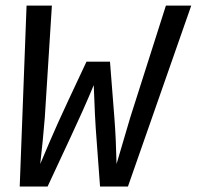

<svg xmlns="http://www.w3.org/2000/svg" viewBox="-20 -679 716 699"><path d="M445.8 0H344.2L328.6 -210.9Q326.2 -239.7 321.3 -369.1Q305.2 -330.1 281 -275.6Q256.8 -221.2 153.3 0H51.8L76.7 -658.7H168.9L143.1 -251Q136.7 -170.4 126.5 -82Q166.5 -177.2 191.2 -231.9Q215.8 -286.6 294.9 -454.6H380.4Q391.1 -319.3 396.7 -246.8Q402.3 -174.3 404.3 -82L454.1 -251L584 -658.7H676.3Z"/></svg>

Font: Liberation Mono
Style: Italic
Weight: 400
Italic angle: -12°
Monospace: yes
Designer: Steve Matteson
Foundry: Ascender Corporation
Version: Version 2.1.5